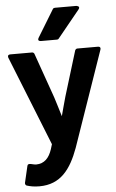

<svg xmlns="http://www.w3.org/2000/svg" viewBox="-64 -774 622 1029"><g transform="rotate(-5 247.0 -259.0)"><path d="M51 99 30 189C29 195 32 202 38 204C57 210 78 214 106 214C220 214 276 138 317 26L495 -487C501 -505 483 -504 483 -504H372C367 -504 362 -500 360 -495L286 -253C277 -219 267 -186 258 -150C247 -185 237 -221 226 -254L141 -495C140 -499 135 -504 129 -504H12C-8 -504 0 -486 0 -486L192 -5L184 21C169 67 143 96 98 96C81 96 55 81 51 99ZM396 -711C412 -730 386 -732 386 -732H271C267 -732 262 -730 260 -726L171 -580C159 -560 182 -561 182 -561H267C271 -561 275 -562 277 -565Z"/></g></svg>

Font: Falling Sky
Style: Bd
Weight: 700
Designer: Paul D. Hunt
Foundry: Adobe Systems Incorporated
Version: Version 1.02